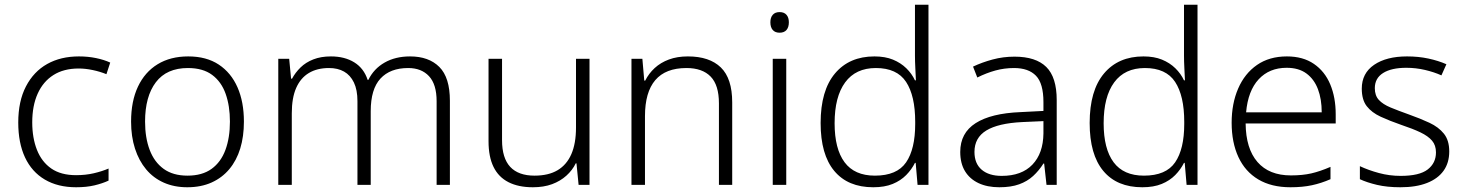

<svg xmlns="http://www.w3.org/2000/svg" viewBox="-20 -780 6180 810"><path d="M301 10Q224 10 169 -22.5Q114 -55 85.5 -116Q57 -177 57 -263Q57 -353 89.5 -415.5Q122 -478 179 -510Q236 -542 313 -542Q351 -542 385 -535Q419 -528 445 -516L429 -467Q402 -478 371 -484.5Q340 -491 312 -491Q249 -491 205.5 -463.5Q162 -436 139 -385Q116 -334 116 -264Q116 -198 136 -147.5Q156 -97 196.5 -69Q237 -41 301 -41Q341 -41 375.5 -49Q410 -57 438 -69V-18Q412 -6 378.5 2Q345 10 301 10Z M1009 -267Q1009 -204 993.5 -153.5Q978 -103 947.5 -66.5Q917 -30 872.5 -10Q828 10 770 10Q715 10 671 -9.5Q627 -29 596.5 -65.5Q566 -102 549.5 -153Q533 -204 533 -267Q533 -353 562 -414.5Q591 -476 645 -509Q699 -542 774 -542Q851 -542 903 -507.5Q955 -473 982 -411.5Q1009 -350 1009 -267ZM592 -267Q592 -199 611.5 -147.5Q631 -96 670.5 -67.5Q710 -39 771 -39Q833 -39 872.5 -67.5Q912 -96 931 -147.5Q950 -199 950 -267Q950 -333 932 -384Q914 -435 875 -464Q836 -493 773 -493Q683 -493 637.5 -433Q592 -373 592 -267Z M1710 -542Q1789 -542 1833.5 -497.5Q1878 -453 1878 -355V0H1822V-353Q1822 -424 1790 -458.5Q1758 -493 1702 -493Q1626 -493 1585 -448.5Q1544 -404 1544 -311V0H1488V-353Q1488 -401 1473 -432Q1458 -463 1431.5 -478Q1405 -493 1368 -493Q1318 -493 1283 -472Q1248 -451 1229.5 -409Q1211 -367 1211 -302V0H1154V-532H1200L1208 -448H1212Q1226 -474 1248 -495.5Q1270 -517 1302 -529.5Q1334 -542 1376 -542Q1434 -542 1474.5 -517Q1515 -492 1531 -443H1534Q1557 -490 1602.5 -516Q1648 -542 1710 -542Z M2467 -532V0H2421L2412 -91H2409Q2395 -62 2369.5 -39Q2344 -16 2309 -3Q2274 10 2228 10Q2167 10 2125 -11.5Q2083 -33 2062 -76Q2041 -119 2041 -184V-532H2098V-189Q2098 -113 2132.5 -76Q2167 -39 2235 -39Q2294 -39 2332.5 -62Q2371 -85 2390.5 -130Q2410 -175 2410 -242V-532Z M2882 -542Q2973 -542 3021 -495.5Q3069 -449 3069 -348V0H3013V-344Q3013 -421 2978 -457Q2943 -493 2876 -493Q2788 -493 2744.5 -442Q2701 -391 2701 -290V0H2644V-532H2690L2698 -440H2702Q2717 -470 2742 -493Q2767 -516 2802 -529Q2837 -542 2882 -542Z M3297 -532V0H3240V-532ZM3269 -729Q3288 -729 3298 -717.5Q3308 -706 3308 -686Q3308 -665 3298 -653.5Q3288 -642 3269 -642Q3250 -642 3240 -653.5Q3230 -665 3230 -686Q3230 -706 3240 -717.5Q3250 -729 3269 -729Z M3664 10Q3557 10 3499.5 -59Q3442 -128 3442 -261Q3442 -398 3502.5 -470Q3563 -542 3669 -542Q3714 -542 3747 -528.5Q3780 -515 3803.5 -492Q3827 -469 3840 -441H3844Q3843 -464 3841.5 -493Q3840 -522 3840 -545V-760H3897V0H3851L3843 -93H3840Q3826 -65 3803 -41.5Q3780 -18 3746 -4Q3712 10 3664 10ZM3671 -39Q3764 -39 3802.5 -95Q3841 -151 3841 -257V-266Q3841 -376 3802.5 -434.5Q3764 -493 3675 -493Q3590 -493 3545.5 -432.5Q3501 -372 3501 -260Q3501 -152 3543 -95.5Q3585 -39 3671 -39Z M4260 -541Q4350 -541 4394 -497.5Q4438 -454 4438 -358V0H4395L4385 -90H4382Q4363 -60 4338.5 -37.5Q4314 -15 4279.5 -2.5Q4245 10 4196 10Q4145 10 4108 -7.5Q4071 -25 4051 -58Q4031 -91 4031 -139Q4031 -219 4096 -260.5Q4161 -302 4285 -307L4382 -312V-349Q4382 -428 4350.5 -460.5Q4319 -493 4258 -493Q4217 -493 4179 -482.5Q4141 -472 4103 -453L4085 -499Q4123 -517 4167.5 -529Q4212 -541 4260 -541ZM4292 -265Q4191 -260 4141 -229.5Q4091 -199 4091 -139Q4091 -90 4121.5 -64Q4152 -38 4206 -38Q4290 -38 4335.5 -85.5Q4381 -133 4382 -217V-269Z M4799 10Q4692 10 4634.5 -59Q4577 -128 4577 -261Q4577 -398 4637.5 -470Q4698 -542 4804 -542Q4849 -542 4882 -528.5Q4915 -515 4938.5 -492Q4962 -469 4975 -441H4979Q4978 -464 4976.5 -493Q4975 -522 4975 -545V-760H5032V0H4986L4978 -93H4975Q4961 -65 4938 -41.5Q4915 -18 4881 -4Q4847 10 4799 10ZM4806 -39Q4899 -39 4937.5 -95Q4976 -151 4976 -257V-266Q4976 -376 4937.5 -434.5Q4899 -493 4810 -493Q4725 -493 4680.5 -432.5Q4636 -372 4636 -260Q4636 -152 4678 -95.5Q4720 -39 4806 -39Z M5409 -542Q5477 -542 5523 -510.5Q5569 -479 5592 -424Q5615 -369 5615 -298V-259H5235Q5236 -153 5285 -96.5Q5334 -40 5426 -40Q5475 -40 5512 -48.5Q5549 -57 5593 -76V-24Q5554 -7 5514.5 1.5Q5475 10 5424 10Q5344 10 5288.5 -23Q5233 -56 5204.5 -117.5Q5176 -179 5176 -262Q5176 -343 5203.5 -406.5Q5231 -470 5283 -506Q5335 -542 5409 -542ZM5408 -494Q5335 -494 5290 -445.5Q5245 -397 5237 -306H5556Q5556 -362 5540 -404Q5524 -446 5491.5 -470Q5459 -494 5408 -494Z M6094 -141Q6094 -93 6070 -59.5Q6046 -26 6000 -8Q5954 10 5888 10Q5832 10 5789.5 0Q5747 -10 5717 -24V-79Q5753 -62 5797.5 -50Q5842 -38 5889 -38Q5968 -38 6003 -65Q6038 -92 6038 -137Q6038 -167 6021.5 -186.5Q6005 -206 5972.5 -221.5Q5940 -237 5892 -253Q5843 -270 5805 -287.5Q5767 -305 5746 -332Q5725 -359 5725 -406Q5725 -471 5777 -506.5Q5829 -542 5916 -542Q5964 -542 6006 -533Q6048 -524 6082 -509L6061 -462Q6030 -476 5991.5 -485Q5953 -494 5913 -494Q5850 -494 5815 -472Q5780 -450 5780 -408Q5780 -377 5797 -358.5Q5814 -340 5846.5 -326.5Q5879 -313 5924 -297Q5972 -280 6010.5 -262Q6049 -244 6071.5 -216Q6094 -188 6094 -141Z"/></svg>

Font: Noto Sans Georgian Light
Style: Regular
Weight: 300
Version: Version 2.002